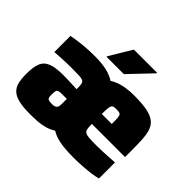

<svg xmlns="http://www.w3.org/2000/svg" viewBox="-160 -933 1162 1162"><g transform="rotate(45 421.0 -352.5)"><path d="M216 8Q156 8 119 -1Q82 -10 62 -29Q42 -48 35 -77.5Q28 -107 28 -149Q28 -206 41 -239.5Q54 -273 90 -287.5Q126 -302 193 -302Q204 -302 224 -301.5Q244 -301 267.5 -300Q291 -299 309 -298V-315Q309 -335 305.5 -346Q302 -357 292 -361.5Q282 -366 260.5 -367Q239 -368 203 -368Q183 -368 159.5 -367.5Q136 -367 110 -365.5Q84 -364 55 -362V-500Q90 -507 139 -512.5Q188 -518 249 -518Q304 -518 346.5 -508.5Q389 -499 419 -479Q449 -499 490.5 -508.5Q532 -518 585 -518Q652 -518 694 -509.5Q736 -501 759.5 -482.5Q783 -464 793 -433.5Q803 -403 805 -358.5Q807 -314 807 -254V-215H523Q523 -188 526 -173Q529 -158 540 -151.5Q551 -145 574.5 -143.5Q598 -142 638 -142Q655 -142 679 -143Q703 -144 731.5 -145.5Q760 -147 787 -149V-12Q767 -6 734.5 -1.5Q702 3 663.5 5.5Q625 8 587 8Q539 8 502.5 4Q466 0 439.5 -8.5Q413 -17 395 -29Q368 -12 339 -4Q310 4 280 6Q250 8 216 8ZM267 -129Q282 -129 290.5 -132.5Q299 -136 303 -142Q307 -148 308 -157Q309 -165 309 -172.5Q309 -180 309 -188V-215H269Q249 -215 239.5 -212Q230 -209 227.5 -199Q225 -189 225 -168Q225 -154 227 -145Q229 -136 238 -132.5Q247 -129 267 -129ZM609 -260Q609 -306 608.5 -331Q608 -356 604.5 -367Q601 -378 591.5 -380.5Q582 -383 565 -383Q551 -383 542.5 -381Q534 -379 530 -371.5Q526 -364 524.5 -347Q523 -330 523 -300H642ZM299 -565V-570L385 -713H583V-708L447 -565Z"/></g></svg>

Font: Saira Thin Black
Style: Regular
Weight: 900
Version: Version 1.101